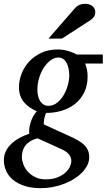

<svg xmlns="http://www.w3.org/2000/svg" viewBox="-51 -752 556 1001"><path d="M320.8 87.9Q320.8 69.8 310.1 54.7Q299.3 39.6 270 25.9L145 -30.8Q121.1 -24.9 105.2 -14.6Q89.4 -4.4 80.1 8.5Q70.8 21.5 66.9 36.1Q63 50.8 63 65.9Q63 83 70.3 103.5Q77.6 124 93 141.6Q108.4 159.2 131.8 171.1Q155.3 183.1 187 183.1Q223.1 183.1 248.5 172.9Q273.9 162.6 290 147.9Q306.2 133.3 313.5 116.9Q320.8 100.6 320.8 87.9ZM310.1 -358.9Q310.1 -377.4 306.6 -394.3Q303.2 -411.1 296.1 -424.1Q289.1 -437 278.1 -444.6Q267.1 -452.1 252 -452.1Q233.9 -452.1 214.8 -439Q195.8 -425.8 179.9 -402.8Q164.1 -379.9 154.1 -349.1Q144 -318.4 144 -283.2Q144 -265.1 147.9 -249.8Q151.9 -234.4 159.4 -223.4Q167 -212.4 177.5 -206.3Q188 -200.2 201.2 -200.2Q226.1 -200.2 246.3 -216.1Q266.6 -231.9 280.8 -255.9Q294.9 -279.8 302.5 -307.6Q310.1 -335.4 310.1 -358.9ZM393.1 -420.9Q397.5 -409.7 401.6 -392.1Q405.8 -374.5 405.8 -354Q405.8 -306.2 388.2 -270.5Q370.6 -234.9 340.8 -210.9Q311 -187 271.7 -175Q232.4 -163.1 189 -163.1Q185.5 -155.8 183.1 -147Q180.7 -138.2 179.2 -129.6Q177.7 -121.1 177.2 -114Q176.8 -106.9 178.2 -103L312 -42Q335 -31.7 353.8 -21.2Q372.6 -10.7 386 1.7Q399.4 14.2 406.7 30Q414.1 45.9 414.1 67.9Q414.1 89.4 404.1 109.6Q394 129.9 376.7 147.7Q359.4 165.5 335.2 180.7Q311 195.8 283 206.5Q254.9 217.3 223.9 223.1Q192.9 229 161.1 229Q111.8 229 75.7 216.8Q39.6 204.6 15.9 184.6Q-7.8 164.6 -19.3 138.2Q-30.8 111.8 -30.8 83Q-30.8 57.6 -20.3 36.1Q-9.8 14.6 8.3 -2.4Q26.4 -19.5 50.5 -32.7Q74.7 -45.9 102.1 -55.2Q99.6 -66.9 101.8 -82.8Q104 -98.6 109.1 -115Q114.3 -131.3 122.6 -146.5Q130.9 -161.6 141.1 -171.9Q121.1 -180.7 104 -192.1Q86.9 -203.6 74.5 -218.5Q62 -233.4 54.9 -252.7Q47.9 -272 47.9 -295.9Q47.9 -332.5 61.5 -367.9Q75.2 -403.3 101.3 -431.4Q127.4 -459.5 164.8 -476.8Q202.1 -494.1 250 -494.1Q268.1 -494.1 283.9 -491Q299.8 -487.8 312.7 -483.6Q325.7 -479.5 335.2 -475.1Q344.7 -470.7 349.1 -467.8H484.9V-420.9ZM445.8 -689Q445.8 -674.8 439.5 -665.3Q433.1 -655.8 421.9 -647.9L272 -550.8H201.7L337.9 -707Q342.8 -712.9 348.1 -717.3Q353.5 -721.7 360.1 -725.1Q366.7 -728.5 375.2 -730.2Q383.8 -731.9 395 -731.9Q408.2 -731.9 417.7 -728Q427.2 -724.1 433.3 -718Q439.5 -711.9 442.6 -704.1Q445.8 -696.3 445.8 -689Z"/></svg>

Font: Charis SIL APac
Style: Italic
Weight: 400
Italic angle: -11°
Foundry: SIL International
Version: Version 5.000